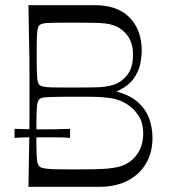

<svg xmlns="http://www.w3.org/2000/svg" viewBox="-20 -720 652 740"><path d="M89.7 0Q90.7 -72 91.6 -118Q92.6 -164 93.1 -194.5Q93.6 -225 93.6 -247.5Q93.6 -270 93.6 -293.5Q93.6 -317 93.6 -350Q93.6 -383.1 93.6 -406.6Q93.6 -430.1 93.6 -452.7Q93.6 -475.3 93.1 -505.7Q92.6 -536.1 91.6 -582.1Q90.7 -628.1 89.7 -700H345.7Q433.4 -700 479.9 -652Q526.3 -604 526.3 -524.4Q526.3 -503.4 520.7 -474.3Q515.1 -445.1 494.4 -416Q473.7 -386.9 428.1 -367.3Q480.9 -353.7 511.1 -326.6Q541.4 -299.6 554.6 -264.1Q567.7 -228.6 567.7 -188.7Q567.7 -132.1 542.6 -89.6Q517.4 -47 471.7 -23.5Q426 0 363.1 0ZM258 -67Q306.9 -67 339.8 -67.6Q372.7 -68.2 394 -70.2Q415.3 -72.3 429.4 -75.3Q443.4 -78.3 453.7 -82.3Q490.4 -97.3 511.2 -129.6Q532 -162 532 -205.9Q532 -244.1 516.3 -270.3Q500.6 -296.4 478.2 -312.4Q455.9 -328.3 435.7 -334.6Q422.9 -339.4 408.4 -341.6Q393.9 -343.7 374.3 -345.4Q354.7 -347 326.5 -347.1Q298.3 -347.3 258 -347.3Q219.4 -347.3 196.4 -346.7Q173.3 -346.1 160.5 -345.4Q147.7 -344.6 141.8 -342.9Q135.9 -341.1 132.4 -338Q128.6 -335.1 125.5 -326.1Q122.4 -317 121.3 -290Q120.1 -263 120.1 -205.9Q120.1 -148.9 121.3 -123.1Q122.4 -97.4 125.5 -89.6Q128.6 -81.7 132.4 -78Q135.9 -74.9 141.8 -73.2Q147.7 -71.4 160.5 -69.8Q173.3 -68.2 196.4 -67.6Q219.4 -67 258 -67ZM256.4 -382.6Q308.6 -382.6 338.1 -383.1Q367.7 -383.7 384.1 -386Q400.6 -388.3 413.6 -391.9Q444 -400 468.3 -428.5Q492.6 -457 492.6 -507.7Q492.6 -558.4 468.3 -586.9Q444 -615.4 413.6 -623.6Q400.6 -628 384.1 -629.8Q367.7 -631.6 338.1 -632.1Q308.6 -632.7 256.4 -632.7Q206.9 -632.7 182 -632.1Q157.1 -631.6 147.6 -629.8Q138.1 -628 132.7 -623.6Q129 -620.7 126.2 -612.2Q123.4 -603.7 122.4 -580.5Q121.4 -557.3 121.4 -507.7Q121.4 -459 122.4 -435.4Q123.4 -411.7 126.2 -403.6Q129 -395.6 132.7 -391.9Q138.1 -388.3 147.6 -386Q157.1 -383.7 182 -383.1Q206.9 -382.6 256.4 -382.6ZM35.9 -188.6V-223.4Q62.7 -222.4 89.1 -221.9Q115.4 -221.4 142.1 -221.4Q169.9 -221.4 196.6 -221.9Q223.4 -222.4 250.1 -223.4V-188.6Q223.4 -190.6 196.6 -190.6Q169.9 -190.6 142.1 -190.6Q115.4 -190.6 89 -190.6Q62.6 -190.6 35.9 -188.6Z"/></svg>

Font: Ojuju ExtraLight
Style: Regular
Weight: 200
Designer: Chisaokwu Joboson, Mirko Velimirovic
Foundry: Udi Foundry
Version: Version 1.000